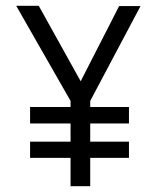

<svg xmlns="http://www.w3.org/2000/svg" viewBox="-20 -644 540 664"><path d="M292 0V-98H426V-154H292V-217H426V-274H292V-295L466 -623H392L259 -363L114 -624H36L224 -295V-274H84V-217H224V-154H84V-98H224V0Z"/></svg>

Font: Inconsolata Thin
Style: Regular
Weight: 100
Monospace: yes
Designer: Raph Levien, Cyreal, Brenton Simpson
Foundry: Raph Levien, Cyreal, Google
Version: Version 3.100